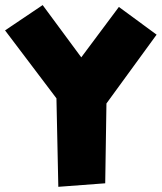

<svg xmlns="http://www.w3.org/2000/svg" viewBox="-29 -720 630 748"><path d="M137.2 -700.2 287.6 -496.6 434.1 -692.9 581.1 -585 385.7 -316.9 380.9 -5.9 198.2 7.8 190.9 -336.9 -9.3 -601.6Z"/></svg>

Font: Lapsus Pro (theguybrush.com)
Style: Bold
Weight: 700
Designer: Jose Roses
Version: Version 1.00 February 9, 2018, initial release